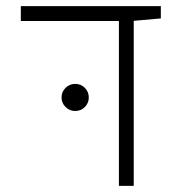

<svg xmlns="http://www.w3.org/2000/svg" viewBox="-20 -606 626 626"><path d="M367.7 0V-537.6H47.9V-585.9H504.4V-545.9L416 -538.1V0ZM225.1 -244.1Q207 -244.1 193.8 -257.1Q180.7 -270 180.7 -288.1Q180.7 -306.6 193.8 -319.6Q207 -332.5 225.1 -332.5Q243.7 -332.5 256.6 -319.6Q269.5 -306.6 269.5 -288.1Q269.5 -270 256.6 -257.1Q243.7 -244.1 225.1 -244.1Z"/></svg>

Font: Cascadia Mono ExtraLight
Style: Regular
Weight: 200
Monospace: yes
Designer: Aaron Bell
Foundry: Saja Typeworks
Version: Version 2404.023; ttfautohint (v1.8.4)